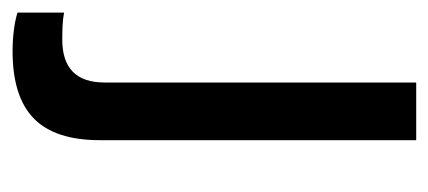

<svg xmlns="http://www.w3.org/2000/svg" viewBox="-252 -298 698 313"><g transform="rotate(90 97.5 -141.0)"><path d="M24 188Q7 188 -9.5 186Q-26 184 -39 180V104Q-29 106 -17.5 106.5Q-6 107 5 107Q75 107 75 38V-470H169V46Q169 119 133.5 153.5Q98 188 24 188Z"/></g></svg>

Font: Gantari Medium
Style: Regular
Weight: 500
Designer: Anugrah Pasau
Foundry: Lafontype
Version: Version 1.000; ttfautohint (v1.8.4.7-5d5b)